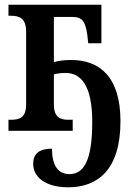

<svg xmlns="http://www.w3.org/2000/svg" viewBox="-20 -556 559 816"><path d="M270 240C394 240 492 167 492 -41C492 -232 401 -301 283 -301C254 -301 229 -298 209 -292V-484H287C331 -484 343 -463 351 -408L355 -372H411V-536H16V-489H27C62 -489 91 -479 91 -421V-113C91 -57 65 -47 27 -47H16V0H289V-47H270C236 -47 209 -57 209 -113V-240C225 -244 241 -246 258 -246C324 -246 372 -194 372 -37C372 133 333 184 275 184C226 184 201 146 201 76C141 76 121 102 121 141C121 192 167 240 270 240Z"/></svg>

Font: Noto Serif Condensed Semi
Style: Regular
Weight: 600
Width: 3
Designer: Monotype Design Team
Foundry: Monotype Imaging Inc.
Version: Version 1.002